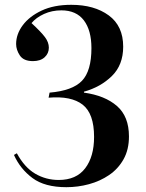

<svg xmlns="http://www.w3.org/2000/svg" viewBox="-20 -764 605 798"><path d="M256 14Q166 14 115 -24Q64 -62 38 -120L50 -127Q82 -68 126.5 -42Q171 -16 224 -16Q297 -16 334 -64.5Q371 -113 371 -195Q371 -292 323.5 -329Q276 -366 182 -358L186 -379Q281 -387 320.5 -428Q360 -469 360 -564Q360 -638 328.5 -679.5Q297 -721 235 -721Q196 -721 163 -706Q130 -691 111 -668Q151 -631 167 -609.5Q183 -588 183 -566Q183 -542 165.5 -526Q148 -510 117 -510Q78 -510 62.5 -533.5Q47 -557 47 -581Q47 -622 74.5 -659Q102 -696 153 -720Q204 -744 276 -744Q372 -744 432 -700Q492 -656 492 -570Q492 -494 445 -448Q398 -402 329 -383V-379Q416 -367 466 -323.5Q516 -280 516 -197Q516 -142 493.5 -102Q471 -62 433.5 -36.5Q396 -11 350 1.5Q304 14 256 14Z"/></svg>

Font: Literata 72pt SemiBold
Style: Regular
Weight: 600
Designer: Latin by Veronika Burian and Jose Scaglione. Greek by Irene Vlachou. Cyrillic by Vera Evstafieva.
Foundry: TypeTogether
Version: Version 3.002